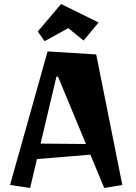

<svg xmlns="http://www.w3.org/2000/svg" viewBox="-20 -921 679 956"><path d="M30 0 217 -665 459 -650 589 0 499 15 430 -151 164 -129 130 15ZM261 -539 182 -206 408 -204 269 -539ZM168 -764 284 -901 471 -809 396 -719 320 -781 202 -716Z"/></svg>

Font: Joti One
Style: Regular
Weight: 400
Designer: Eduardo Rodriguez Tunni
Foundry: Eduardo Rodriguez Tunni
Version: Version 1.001